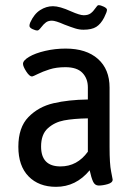

<svg xmlns="http://www.w3.org/2000/svg" viewBox="-20 -717 521 743"><path d="M51 -149Q51 -224 90 -264Q129 -304 187 -317.5Q245 -331 320 -332V-379Q320 -413 299 -435Q278 -457 233 -457Q198 -457 171.5 -448.5Q145 -440 126 -430.5Q107 -421 104 -421Q94 -421 81.5 -440.5Q69 -460 69 -470Q69 -483 92.5 -497Q116 -511 154.5 -520Q193 -529 234 -529Q314 -529 359 -489Q404 -449 404 -378V-148Q404 -82 410 -53.5Q416 -25 416 -22Q416 -10 397 -4.5Q378 1 362 1Q347 1 340 -14.5Q333 -30 327 -58Q274 6 197 6Q130 6 90.5 -34.5Q51 -75 51 -149ZM320 -130V-259Q264 -258 227.5 -251Q191 -244 165 -220.5Q139 -197 139 -150Q139 -73 214 -73Q279 -73 320 -130ZM94 -617Q94 -623 97 -630Q112 -663 135.5 -678Q159 -693 185 -693Q211 -693 255 -673Q289 -658 304 -658Q321 -658 331 -665.5Q341 -673 349 -685Q357 -697 361 -697Q370 -697 382 -691Q394 -685 394 -679Q394 -671 383 -649Q370 -624 352.5 -613Q335 -602 303 -602Q287 -602 271 -607Q255 -612 229 -622Q195 -637 181 -637Q167 -637 158 -630.5Q149 -624 139.5 -611.5Q130 -599 125 -599Q117 -599 105.5 -604.5Q94 -610 94 -617Z"/></svg>

Font: Asap Condensed
Style: Regular
Weight: 400
Designer: Pablo Cosgaya
Foundry: Omnibus-Type
Version: Version 1.010; ttfautohint (v1.8)